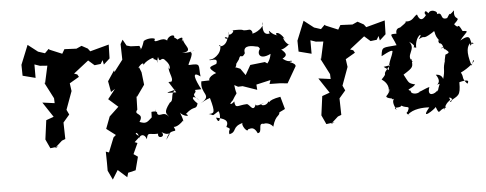

<svg xmlns="http://www.w3.org/2000/svg" viewBox="-51 -703 2665 1052"><g transform="rotate(-5 1281.5 -177.0)"><path d="M536 -415 570 -446 572 -522 468 -494 456 -510 423 -528 394 -515 328 -518 314 -494 247 -522 242 -527 220 -505 183 -517 129 -559 86 -453 87 -393 157 -375V-449L186 -439L227 -436L206 -340L200 -348L248 -255L249 -228L182 -237L237 -154L195 -139L185 -64L181 -34L204 16L250 10L229 18L271 -20L290 -27L288 -118L323 -159L308 -191L306 -174L347 -286L341 -329L394 -360L386 -374L369 -380L452 -445L485 -416L519 -420L531 -440Z M748 -477 739 -500 691 -502 669 -508 650 -542 637 -519 639 -433 590 -369 589 -379 551 -322 562 -262 585 -277 543 -224 595 -178 543 -129 518 -63 568 -25 554 -13 522 67 505 61 506 121V166L530 217L561 167L610 211L617 187L659 177L678 104L655 88L682 29L667 23L699 -6C653 -28 695 -45 695 12C689 -10 723 -27 735 13C744 -30 748 -9 799 -12C791 20 844 10 818 -20C862 15 881 -37 841 26C868 -49 911 5 888 -41C882 -45 902 -29 945 -75C935 -64 955 -50 928 -118C939 -96 991 -86 961 -107C1012 -153 1017 -119 1029 -158C985 -198 1012 -208 1041 -173C985 -220 1035 -210 1021 -233L1056 -234C1028 -286 1007 -343 1058 -304C1050 -369 1070 -376 1000 -372C988 -369 1036 -433 1015 -442C1061 -461 1024 -436 968 -441C1038 -446 981 -482 980 -513C953 -482 1009 -549 947 -515C978 -486 924 -551 929 -520C949 -555 898 -543 893 -516C866 -541 826 -503 823 -525C841 -535 793 -543 765 -525C744 -460 739 -485 739 -485ZM772 -104C743 -77 737 -72 703 -85C737 -134 670 -123 697 -153L699 -225L702 -224L746 -286L738 -355L727 -383C707 -363 755 -427 753 -392C755 -411 825 -441 808 -422C855 -407 817 -380 835 -431C844 -387 851 -439 875 -407C913 -369 884 -339 888 -380C880 -337 924 -293 884 -284C891 -287 906 -291 880 -289L918 -229C859 -230 850 -229 916 -244C882 -227 904 -186 878 -176C835 -120 857 -119 867 -98C835 -145 806 -79 796 -147C795 -93 827 -143 773 -134Z M1501 -85 1503 -87 1484 -155C1401 -141 1427 -119 1417 -136C1400 -101 1352 -123 1393 -130C1381 -125 1336 -107 1348 -131C1330 -77 1315 -127 1298 -131C1244 -129 1234 -108 1230 -152C1218 -137 1191 -130 1223 -159C1258 -219 1245 -168 1238 -241L1258 -230L1283 -231L1361 -204L1359 -233L1438 -251L1431 -230L1487 -229L1530 -225L1582 -315C1584 -337 1524 -342 1564 -342C1559 -357 1555 -330 1514 -362C1541 -377 1541 -387 1511 -413C1529 -411 1566 -448 1557 -436C1532 -444 1516 -500 1539 -464C1501 -529 1475 -498 1500 -492C1461 -495 1445 -545 1456 -505C1445 -504 1412 -496 1422 -571C1435 -535 1345 -499 1363 -520C1353 -545 1343 -533 1323 -535C1304 -534 1325 -544 1248 -540C1281 -542 1221 -494 1232 -535C1236 -464 1185 -519 1224 -503C1211 -444 1158 -459 1180 -467C1187 -413 1124 -385 1117 -393C1102 -377 1170 -409 1150 -365C1112 -351 1097 -351 1145 -315C1095 -300 1092 -263 1129 -279L1060 -277C1046 -206 1119 -198 1045 -157C1087 -180 1086 -177 1099 -182C1124 -94 1113 -97 1085 -95C1118 -88 1094 -77 1139 -106C1154 -87 1139 -19 1123 -72C1169 -62 1194 -51 1175 -16C1209 1 1182 -7 1188 25C1233 16 1202 -14 1268 -31C1248 -29 1295 45 1294 -4C1284 27 1317 -26 1343 33C1375 32 1342 -30 1385 -14C1371 -17 1412 -24 1431 5C1451 -68 1477 -44 1470 -81C1444 -39 1456 -35 1468 -69ZM1420 -326 1453 -327 1416 -352 1335 -343 1305 -290 1279 -327C1216 -356 1257 -314 1259 -356L1275 -378C1289 -418 1289 -373 1311 -410C1303 -448 1336 -451 1375 -441C1406 -441 1388 -399 1408 -436C1375 -421 1375 -357 1451 -394C1439 -326 1394 -328 1399 -295Z M2054 -415 2088 -446 2090 -522 1986 -494 1974 -510 1941 -528 1912 -515 1846 -518 1832 -494 1765 -522 1760 -527 1738 -505 1701 -517 1647 -559 1604 -453 1605 -393 1675 -375V-449L1704 -439L1745 -436L1724 -340L1718 -348L1766 -255L1767 -228L1700 -237L1755 -154L1713 -139L1703 -64L1699 -34L1722 16L1768 10L1747 18L1789 -20L1808 -27L1806 -118L1841 -159L1826 -191L1824 -174L1865 -286L1859 -329L1912 -360L1904 -374L1887 -380L1970 -445L2003 -416L2037 -420L2049 -440Z M2062 -269 2098 -275C2036 -210 2092 -248 2045 -201C2060 -191 2089 -166 2077 -126C2094 -169 2089 -133 2062 -107C2065 -91 2103 -96 2091 -88C2122 -92 2075 -93 2113 -28C2083 -49 2134 -33 2140 -49C2169 -30 2191 -50 2171 -12C2147 -3 2215 25 2173 3C2201 -25 2258 -29 2292 -26C2231 46 2320 -13 2327 -25C2347 28 2338 -10 2384 -18C2370 -34 2362 -53 2372 -6C2391 -63 2423 -48 2403 -69C2432 -72 2415 -36 2407 -49C2455 -78 2468 -71 2468 -149C2468 -149 2536 -169 2511 -137C2479 -173 2498 -169 2481 -201C2522 -220 2570 -259 2554 -263L2543 -233C2517 -316 2530 -341 2545 -357C2542 -318 2560 -380 2563 -351C2536 -353 2569 -421 2493 -376C2528 -421 2552 -425 2510 -427C2480 -488 2497 -430 2467 -468C2519 -517 2462 -479 2473 -544C2426 -497 2465 -556 2432 -505C2384 -492 2422 -558 2361 -523C2410 -534 2348 -571 2332 -540C2309 -572 2307 -531 2319 -533C2297 -502 2280 -504 2269 -539C2250 -531 2243 -502 2205 -506C2194 -500 2226 -513 2164 -471C2193 -476 2142 -485 2148 -444C2101 -445 2120 -443 2143 -381C2067 -373 2062 -383 2056 -329C2051 -323 2115 -364 2118 -350C2111 -315 2093 -300 2089 -249ZM2397 -269 2402 -280C2381 -222 2399 -231 2380 -171C2383 -159 2386 -201 2343 -201C2383 -145 2318 -141 2360 -150C2335 -91 2350 -87 2345 -116C2330 -95 2282 -81 2302 -137C2286 -135 2218 -101 2253 -120C2233 -99 2193 -109 2199 -125C2169 -136 2203 -133 2226 -158C2187 -168 2193 -170 2167 -217C2226 -254 2221 -254 2218 -298L2203 -291C2218 -283 2203 -274 2223 -284C2183 -322 2251 -348 2213 -394C2268 -356 2210 -366 2249 -358C2246 -422 2302 -449 2267 -403C2310 -427 2280 -393 2343 -432C2369 -454 2342 -422 2385 -380C2394 -371 2363 -408 2376 -372C2399 -368 2392 -348 2404 -333C2399 -366 2366 -320 2391 -349C2422 -320 2439 -318 2405 -306Z"/></g></svg>

Font: Asimov Aggro
Style: CondIt
Weight: 500
Designer: Google
Version: Version 2.000980; 2014